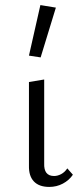

<svg xmlns="http://www.w3.org/2000/svg" viewBox="-20 -731 329 756"><path d="M94 -512 139 -711 200 -701 140 -505ZM94 -79V-408L154 -418V-88Q152 -38 193 -38Q207 -38 221 -45.5Q235 -53 245 -68L267 -43Q252 -21 227.5 -8Q203 5 174 5Q134 5 113.5 -16.5Q93 -38 94 -79Z"/></svg>

Font: Isabella Sans
Style: Regular
Weight: 400
Designer: Original fonts by Christian Thalmann (Catharsis Fonts), Modifications by Cristiano Sobral
Version: Version 0.002;July 12, 2020;FontCreator 13.0.0.2655 64-bit; 